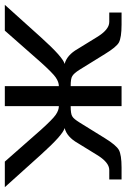

<svg xmlns="http://www.w3.org/2000/svg" viewBox="102 -640 524 796"><g transform="rotate(90 364.0 -242.0)"><path d="M323 -273C302 -273 288 -275 281 -280C274 -284 265 -294 255 -310L190 -415C171 -446 155 -466 142 -473C129 -480 104 -484 68 -484H18V-433H57C79 -433 100 -415 121 -380L169 -302C186 -272 207 -254 231 -248C212 -243 176 -211 121 -150L-14 0H93L225 -150C254 -182 274 -202 287 -211C300 -220 312 -224 323 -224V0H406V-224C417 -224 429 -220 442 -211C455 -202 475 -182 504 -150L636 0H742L607 -150C552 -211 516 -243 497 -248C521 -254 542 -272 559 -302L607 -380C628 -415 649 -433 671 -433H710V-484H661C625 -484 601 -480 588 -473C575 -466 558 -446 539 -415L474 -310C464 -294 456 -284 449 -280C442 -275 427 -273 406 -273V-484H323Z"/></g></svg>

Font: Gamestation Text
Style: Bold
Weight: 400
Designer: Jonas Hecksher
Foundry: Jonas Hecksher, Playtypeª, e-types AS
Version: Version 1.003